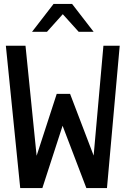

<svg xmlns="http://www.w3.org/2000/svg" viewBox="-20 -958 640 978"><path d="M457 -795.9H380.9L299.8 -885.7L219.2 -795.9H143.1L252.9 -938H347.2ZM589.8 -725.1 524.9 0H419.9L298.8 -317.4L195.8 0H83L9.8 -725.1H109.9L166.5 -164.6L269 -480H336.9L457 -165.5L506.8 -725.1Z"/></svg>

Font: Aurulent Sans Mono
Style: Regular
Weight: 400
Monospace: yes
Version: Version 2007.05.04